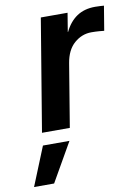

<svg xmlns="http://www.w3.org/2000/svg" viewBox="-152 -578 626 870"><g transform="rotate(-10 160.5 -143.0)"><path d="M11.2 0 96.7 -515.6H219.7L205.6 -429.7H207Q228.5 -474.1 262.9 -497.3Q297.4 -520.5 347.2 -520.5Q359.9 -520.5 369.9 -519.8Q379.9 -519 387.7 -518.6L369.1 -406.2Q362.3 -407.2 345.5 -408.4Q328.6 -409.7 310.5 -409.7Q266.6 -409.7 231.7 -379.4Q196.8 -349.1 187 -289.1L139.2 0ZM-66.9 235.8 5.4 57.6H127.4L25.4 235.8Z"/></g></svg>

Font: Inter Display Semi Bold
Style: Italic
Weight: 600
Italic angle: -9.39999°
Designer: Rasmus Andersson
Foundry: rsms
Version: Version 4.000;git-4fc901f